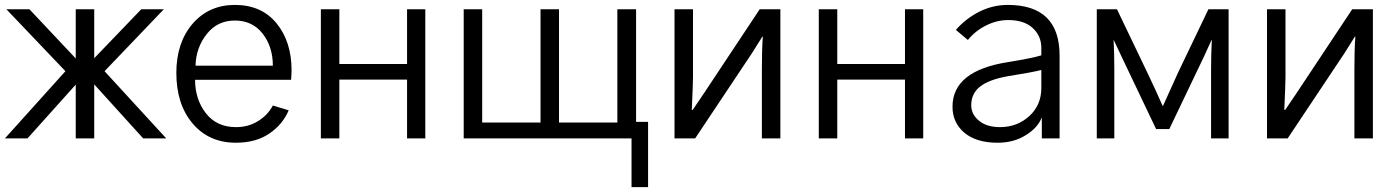

<svg xmlns="http://www.w3.org/2000/svg" viewBox="-21 -563 5683 781"><path d="M-1 0Q60.5 -68.4 245.1 -273.4Q185.5 -335.9 4.9 -525.4Q28.3 -525.4 98.6 -525.4Q145.5 -475.6 287.1 -325.2Q287.1 -375 287.1 -525.4Q305.7 -525.4 362.3 -525.4Q362.3 -475.6 362.3 -326.2Q410.2 -376 553.7 -525.4Q577.1 -525.4 645.5 -525.4Q585 -461.9 404.3 -273.4Q466.8 -205.1 655.3 0Q631.8 0 561.5 0Q511.7 -54.7 362.3 -219.7Q362.3 -165 362.3 0Q343.8 0 287.1 0Q287.1 -54.7 287.1 -218.8Q238.3 -164.1 90.8 0Q67.4 0 -1 0Z M696.3 -266.6Q696.3 -389.6 762.7 -466.8Q829.1 -543 934.6 -543Q1042 -543 1103.5 -468.8Q1165 -393.6 1165 -277.3Q1165 -263.7 1163.1 -238.3Q1033.2 -238.3 772.5 -238.3Q772.5 -159.2 816.4 -102.5Q860.4 -45.9 938.5 -45.9Q989.3 -45.9 1028.3 -70.3Q1067.4 -93.8 1088.9 -133.8Q1110.4 -127 1153.3 -114.3Q1128.9 -56.6 1074.2 -19.5Q1019.5 17.6 938.5 17.6Q829.1 17.6 762.7 -60.5Q696.3 -138.7 696.3 -266.6ZM774.4 -295.9Q853.5 -295.9 1088.9 -295.9Q1088.9 -373 1046.9 -426.8Q1004.9 -479.5 934.6 -479.5Q863.3 -479.5 820.3 -424.8Q776.4 -370.1 774.4 -295.9Z M1284.2 0Q1284.2 -130.9 1284.2 -525.4Q1302.7 -525.4 1359.4 -525.4Q1359.4 -469.7 1359.4 -302.7Q1427.7 -302.7 1634.8 -302.7Q1634.8 -358.4 1634.8 -525.4Q1653.3 -525.4 1709 -525.4Q1709 -393.6 1709 0Q1690.4 0 1634.8 0Q1634.8 -59.6 1634.8 -239.3Q1566.4 -239.3 1359.4 -239.3Q1359.4 -179.7 1359.4 0Q1340.8 0 1284.2 0Z M2547.9 -67.4Q2564.5 -67.4 2615.2 -67.4Q2615.2 -1 2615.2 198.2Q2598.6 198.2 2547.9 198.2Q2547.9 131.8 2547.9 -67.4ZM1865.2 0Q1865.2 -130.9 1865.2 -525.4Q1883.8 -525.4 1940.4 -525.4Q1940.4 -410.2 1940.4 -64.5Q2000 -64.5 2177.7 -64.5Q2177.7 -179.7 2177.7 -525.4Q2196.3 -525.4 2252.9 -525.4Q2252.9 -410.2 2252.9 -64.5Q2312.5 -64.5 2490.2 -64.5Q2490.2 -179.7 2490.2 -525.4Q2509.8 -525.4 2566.4 -525.4Q2566.4 -393.6 2566.4 0Q2391.6 0 1865.2 0Z M2722.7 0Q2722.7 -130.9 2722.7 -525.4Q2741.2 -525.4 2797.9 -525.4Q2797.9 -456.1 2797.9 -250Q2797.9 -223.6 2793 -116.2Q2793.9 -116.2 2796.9 -116.2Q2809.6 -134.8 2845.7 -188.5Q2901.4 -272.5 3069.3 -525.4Q3090.8 -525.4 3153.3 -525.4Q3153.3 -393.6 3153.3 0Q3134.8 0 3078.1 0Q3078.1 -71.3 3078.1 -286.1Q3078.1 -364.3 3082 -414.1Q3081.1 -414.1 3080.1 -414.1Q3069.3 -396.5 3037.1 -345.7Q2979.5 -258.8 2806.6 0Q2786.1 0 2722.7 0Z M3309.6 0Q3309.6 -130.9 3309.6 -525.4Q3328.1 -525.4 3384.8 -525.4Q3384.8 -469.7 3384.8 -302.7Q3453.1 -302.7 3660.2 -302.7Q3660.2 -358.4 3660.2 -525.4Q3678.7 -525.4 3734.4 -525.4Q3734.4 -393.6 3734.4 0Q3715.8 0 3660.2 0Q3660.2 -59.6 3660.2 -239.3Q3591.8 -239.3 3384.8 -239.3Q3384.8 -179.7 3384.8 0Q3366.2 0 3309.6 0Z M3929.7 -134.8Q3929.7 -97.7 3960.9 -72.3Q3992.2 -45.9 4046.9 -45.9Q4116.2 -45.9 4166 -90.8Q4214.8 -135.7 4214.8 -205.1Q4214.8 -229.5 4214.8 -278.3Q4171.9 -267.6 4078.1 -252.9Q4002 -239.3 3965.8 -210.9Q3929.7 -182.6 3929.7 -134.8ZM3853.5 -128.9Q3853.5 -275.4 4080.1 -310.5Q4181.6 -327.1 4214.8 -337.9Q4214.8 -347.7 4214.8 -368.2Q4214.8 -417 4179.7 -449.2Q4144.5 -481.4 4080.1 -481.4Q4033.2 -481.4 3989.3 -459Q3946.3 -437.5 3916 -400.4Q3899.4 -414.1 3867.2 -441.4Q3906.2 -486.3 3960.9 -514.6Q4016.6 -543 4078.1 -543Q4289.1 -543 4289.1 -336.9Q4289.1 -224.6 4289.1 0Q4271.5 0 4216.8 0Q4216.8 -21.5 4216.8 -85.9Q4201.2 -43.9 4152.3 -13.7Q4103.5 17.6 4037.1 17.6Q3950.2 17.6 3901.4 -23.4Q3853.5 -64.5 3853.5 -128.9Z M4440.4 0Q4440.4 -130.9 4440.4 -525.4Q4460.9 -525.4 4522.5 -525.4Q4553.7 -460.9 4646.5 -266.6Q4681.6 -193.4 4708 -132.8Q4709 -132.8 4710 -132.8Q4770.5 -265.6 4770.5 -266.6Q4811.5 -352.5 4894.5 -525.4Q4915 -525.4 4976.6 -525.4Q4976.6 -393.6 4976.6 0Q4959 0 4905.3 0Q4905.3 -71.3 4905.3 -284.2Q4905.3 -335.9 4908.2 -400.4Q4908.2 -400.4 4907.2 -400.4Q4899.4 -382.8 4876 -332Q4840.8 -258.8 4735.4 -38.1Q4721.7 -38.1 4681.6 -38.1Q4646.5 -111.3 4542 -331.1Q4534.2 -348.6 4509.8 -399.4Q4509.8 -399.4 4508.8 -399.4Q4511.7 -346.7 4511.7 -284.2Q4511.7 -189.5 4511.7 0Q4494.1 0 4440.4 0Z M5132.8 0Q5132.8 -130.9 5132.8 -525.4Q5151.4 -525.4 5208 -525.4Q5208 -456.1 5208 -250Q5208 -223.6 5203.1 -116.2Q5204.1 -116.2 5207 -116.2Q5219.7 -134.8 5255.9 -188.5Q5311.5 -272.5 5479.5 -525.4Q5501 -525.4 5563.5 -525.4Q5563.5 -393.6 5563.5 0Q5544.9 0 5488.3 0Q5488.3 -71.3 5488.3 -286.1Q5488.3 -364.3 5492.2 -414.1Q5491.2 -414.1 5490.2 -414.1Q5479.5 -396.5 5447.3 -345.7Q5389.6 -258.8 5216.8 0Q5196.3 0 5132.8 0Z"/></svg>

Font: Gothic A1
Style: Regular
Weight: 400
Designer: HanYang I&C Co.,Ltd.
Version: Version 2.50